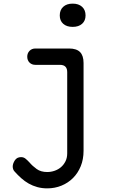

<svg xmlns="http://www.w3.org/2000/svg" viewBox="-20 -797 640 1057"><path d="M350 -400Q350 -420 340 -430Q330 -440 310 -440H175Q155 -440 142.5 -452.5Q130 -465 130 -485Q130 -504 142.5 -517Q155 -530 175 -530H360Q401 -530 420.5 -510.5Q440 -491 440 -450V33Q440 80 424.5 118Q409 156 382 183Q355 210 318.5 225Q282 240 240 240Q211 240 185.5 233Q160 226 138 213.5Q116 201 97 184Q78 167 61 148Q55 142 52.5 134.5Q50 127 50 120Q50 104 61.5 86Q73 68 96 68Q110 68 120.5 76.5Q131 85 142 97Q159 117 182 133.5Q205 150 240 150Q261 150 281 143Q301 136 316 123Q331 110 340.5 91Q350 72 350 47ZM380 -649Q347 -649 328 -666Q309 -683 309 -712Q309 -742 328 -759.5Q347 -777 380 -777Q413 -777 432 -759.5Q451 -742 451 -712Q451 -683 432 -666Q413 -649 380 -649Z"/></svg>

Font: Maple Mono Normal
Style: Regular
Weight: 400
Monospace: yes
Designer: subframe7536
Version: Version 7.000